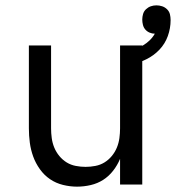

<svg xmlns="http://www.w3.org/2000/svg" viewBox="-20 -690 658 718"><path d="M268 8Q242 8 215.5 1.5Q189 -5 167 -20Q145 -35 129 -57.5Q113 -80 104 -105Q95 -130 91.5 -156.5Q88 -183 88 -210V-520H171V-210Q171 -192 173.5 -173.5Q176 -155 183 -138Q190 -121 202 -106.5Q214 -92 229.5 -82.5Q245 -73 263.5 -69.5Q282 -66 300 -66Q318 -66 336.5 -69.5Q355 -73 370.5 -82.5Q386 -92 398 -106.5Q410 -121 417 -138Q424 -155 426.5 -173.5Q429 -192 429 -210V-520H512V0H429V-96Q419 -72 403 -51.5Q387 -31 366 -17.5Q345 -4 319.5 2Q294 8 268 8ZM471 -447 455 -498Q471 -502 486 -507Q501 -512 514.5 -520Q528 -528 539.5 -539Q551 -550 559 -564Q549 -564 539.5 -568Q530 -572 523.5 -579.5Q517 -587 514.5 -597Q512 -607 512 -617Q512 -627 515 -637.5Q518 -648 526 -655.5Q534 -663 544 -666.5Q554 -670 565 -670Q576 -670 586.5 -666.5Q597 -663 605 -655Q613 -647 615.5 -636.5Q618 -626 618 -615Q618 -584 607.5 -555Q597 -526 576 -504Q555 -482 527.5 -468.5Q500 -455 471 -447Z"/></svg>

Font: Zed Sans Extended
Style: Regular
Weight: 400
Width: 7
Designer: Belleve Invis
Foundry: Belleve Invis
Version: Version 1.0.0; ttfautohint (v1.8.4)